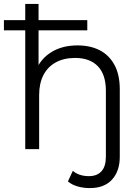

<svg xmlns="http://www.w3.org/2000/svg" viewBox="-27 -762 717 981"><path d="M432 199Q399 199 369.5 190.5Q340 182 320 165L345 111Q377 138 427 138Q469 138 491.5 113Q514 88 514 39V-298Q514 -381 473 -423.5Q432 -466 357 -466Q300 -466 258.5 -443.5Q217 -421 195 -378.5Q173 -336 173 -276V0H102V-742H170V-381L159 -408Q184 -465 238.5 -497.5Q293 -530 369 -530Q434 -530 482 -505.5Q530 -481 557.5 -431Q585 -381 585 -305V39Q585 112 545.5 155.5Q506 199 432 199ZM-7 -607V-659H419V-607Z"/></svg>

Font: MOST Montserrat
Style: Regular
Weight: 400
Designer: Julieta Ulanovsky
Foundry: Julieta Ulanovsky
Version: Version 8.000;March 11, 2024;FontCreator 15.0.0.2926 64-bit